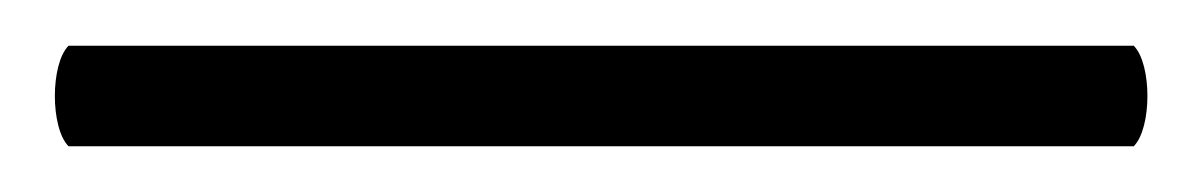

<svg xmlns="http://www.w3.org/2000/svg" viewBox="-20 90 526 84"><path d="M476 110H10C2 118 2 146 10 154H476C484 146 484 118 476 110Z"/></svg>

Font: Libertinus Serif Display
Style: Regular
Weight: 400
Designer: Philipp H. Poll
Foundry: Khaled Hosny
Version: Version 6.1